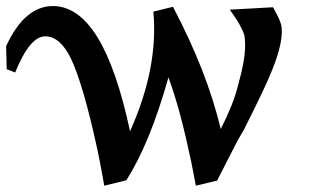

<svg xmlns="http://www.w3.org/2000/svg" viewBox="-53 -586 1052 622"><path d="M284.7 15.6Q282.7 3.4 280 -11.2Q277.3 -25.9 274.4 -41.3Q271.5 -56.6 268.6 -71.3Q265.6 -85.9 263.2 -98.1Q239.7 -206.5 218.3 -280.3Q196.8 -354 177.2 -395.5Q142.1 -468.3 93.3 -468.3Q43.5 -468.3 -3.9 -351.1L-31.2 -361.8L-33.2 -436.5Q-2.4 -502.9 35.6 -534.7Q73.7 -566.4 118.2 -566.4Q200.2 -566.4 262.5 -465.6Q324.7 -364.7 368.2 -161.1V-160.6Q415 -265.1 433.6 -361.6Q452.1 -458 443.8 -548.3L507.3 -564Q562 -460 600.6 -361.8Q639.2 -263.7 662.1 -168Q681.6 -206.1 696.8 -243.9Q711.9 -281.7 721.7 -323.2Q735.4 -372.6 739.3 -408.9Q743.2 -445.3 738.8 -470.7Q735.4 -483.9 724.1 -504.6Q712.9 -525.4 691.4 -554.7L831.5 -562.5Q841.3 -544.9 848.1 -530.8Q855 -516.6 857.9 -505.9Q866.7 -462.4 837.4 -381.8Q822.3 -340.8 797.1 -287.8Q772 -234.9 736.8 -165L716.3 -129.9L650.4 -1L581.5 15.6L566.4 -62.5Q549.3 -143.6 531.5 -210.7Q513.7 -277.8 492.7 -335.4Q462.9 -229.5 429 -146.2Q395 -63 356.4 -2Z"/></svg>

Font: IranNastaliq
Style: Regular
Weight: 400
Designer: Hossein Zahedi
Version: Version 1.5